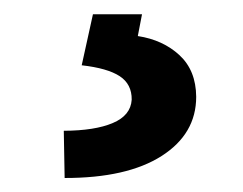

<svg xmlns="http://www.w3.org/2000/svg" viewBox="-20 -23 342 270"><path d="M110.7 -2.9H179.7L173.8 27.7Q209.1 33.1 232.3 54.5Q255.6 76 255.9 113.1Q255.9 165.3 207.2 196.4Q158.6 227.4 70.9 227.3L69.7 160.9Q113.5 160.7 138.6 150Q163.8 139.4 165.2 117.2Q165.5 95.4 148.3 84.1Q131.1 72.9 94.9 68.8Z"/></svg>

Font: Inter Display V
Style: Regular
Weight: 400
Designer: Rasmus Andersson
Foundry: rsms
Version: Version 3.015;git-src